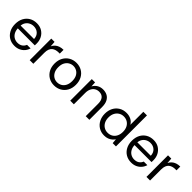

<svg xmlns="http://www.w3.org/2000/svg" viewBox="247 -1930 3153 3153"><g transform="rotate(45 1823.5 -354.0)"><path d="M292 12Q221 12 166 -20.5Q111 -53 79.5 -112.5Q48 -172 48 -250Q48 -330 79 -388.5Q110 -447 165.5 -480Q221 -513 294 -513Q367 -513 419 -480Q471 -447 498.5 -394Q526 -341 526 -278Q526 -268 526 -256.5Q526 -245 525 -231H111V-296H443Q440 -365 397.5 -403.5Q355 -442 292 -442Q249 -442 212 -422.5Q175 -403 152.5 -366Q130 -329 130 -273V-245Q130 -184 153 -142Q176 -100 213 -79.5Q250 -59 292 -59Q344 -59 378.5 -82.5Q413 -106 429 -147H512Q499 -101 469 -65.5Q439 -30 394.5 -9Q350 12 292 12Z M638 0V-501H714L721 -405Q737 -439 763.5 -463Q790 -487 827 -500Q864 -513 911 -513V-425H884Q851 -425 821.5 -416.5Q792 -408 769.5 -389Q747 -370 734.5 -337.5Q722 -305 722 -256V0Z M1212 12Q1142 12 1086 -20.5Q1030 -53 997.5 -112Q965 -171 965 -250Q965 -330 998 -389Q1031 -448 1087.5 -480.5Q1144 -513 1214 -513Q1285 -513 1341 -480.5Q1397 -448 1429 -389Q1461 -330 1461 -250Q1461 -171 1428.5 -112Q1396 -53 1339.5 -20.5Q1283 12 1212 12ZM1212 -60Q1256 -60 1293 -81Q1330 -102 1352.5 -145Q1375 -188 1375 -250Q1375 -314 1353 -356Q1331 -398 1294 -419.5Q1257 -441 1214 -441Q1172 -441 1134.5 -419.5Q1097 -398 1074 -356Q1051 -314 1051 -250Q1051 -188 1074 -145Q1097 -102 1133.5 -81Q1170 -60 1212 -60Z M1579 0V-501H1655L1660 -412Q1684 -459 1729 -486Q1774 -513 1831 -513Q1889 -513 1932 -489.5Q1975 -466 1999 -418Q2023 -370 2023 -297V0H1939V-288Q1939 -364 1906 -402.5Q1873 -441 1812 -441Q1769 -441 1735.5 -420Q1702 -399 1682.5 -360Q1663 -321 1663 -264V0Z M2376 12Q2303 12 2247.5 -22.5Q2192 -57 2161.5 -116.5Q2131 -176 2131 -251Q2131 -327 2161.5 -386Q2192 -445 2248 -479Q2304 -513 2377 -513Q2438 -513 2485 -488Q2532 -463 2557 -418V-720H2641V0H2565L2558 -82Q2542 -58 2517 -36.5Q2492 -15 2457 -1.5Q2422 12 2376 12ZM2385 -61Q2435 -61 2473.5 -84.5Q2512 -108 2533 -150.5Q2554 -193 2554 -250Q2554 -307 2533 -349.5Q2512 -392 2473.5 -416Q2435 -440 2385 -440Q2337 -440 2298.5 -416Q2260 -392 2238.5 -349.5Q2217 -307 2217 -250Q2217 -193 2238.5 -150.5Q2260 -108 2298.5 -84.5Q2337 -61 2385 -61Z M3003 12Q2932 12 2877 -20.5Q2822 -53 2790.5 -112.5Q2759 -172 2759 -250Q2759 -330 2790 -388.5Q2821 -447 2876.5 -480Q2932 -513 3005 -513Q3078 -513 3130 -480Q3182 -447 3209.5 -394Q3237 -341 3237 -278Q3237 -268 3237 -256.5Q3237 -245 3236 -231H2822V-296H3154Q3151 -365 3108.5 -403.5Q3066 -442 3003 -442Q2960 -442 2923 -422.5Q2886 -403 2863.5 -366Q2841 -329 2841 -273V-245Q2841 -184 2864 -142Q2887 -100 2924 -79.5Q2961 -59 3003 -59Q3055 -59 3089.5 -82.5Q3124 -106 3140 -147H3223Q3210 -101 3180 -65.5Q3150 -30 3105.5 -9Q3061 12 3003 12Z M3349 0V-501H3425L3432 -405Q3448 -439 3474.5 -463Q3501 -487 3538 -500Q3575 -513 3622 -513V-425H3595Q3562 -425 3532.5 -416.5Q3503 -408 3480.5 -389Q3458 -370 3445.5 -337.5Q3433 -305 3433 -256V0Z"/></g></svg>

Font: DM Sans 18pt
Style: Regular
Weight: 400
Designer: Colophon Foundry, Jonny Pinhorn
Foundry: Colophon Foundry
Version: Version 4.004;gftools[0.9.30]